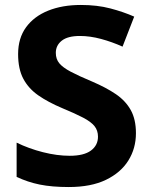

<svg xmlns="http://www.w3.org/2000/svg" viewBox="-20 -744 606 774"><path d="M528 -207Q528 -146 497.5 -97Q467 -48 407 -19Q347 10 257 10Q189 10 140 0Q91 -10 47 -31V-169Q96 -145 153 -130.5Q210 -116 261 -116Q318 -116 346.5 -137Q375 -158 375 -193Q375 -218 361 -235.5Q347 -253 315.5 -269.5Q284 -286 231 -308Q174 -332 134.5 -359.5Q95 -387 74 -426.5Q53 -466 53 -526Q53 -590 85 -634Q117 -678 174 -701Q231 -724 306 -724Q372 -724 425 -710Q478 -696 521 -677L474 -556Q432 -575 387.5 -587Q343 -599 302 -599Q253 -599 229 -580Q205 -561 205 -531Q205 -506 219 -489Q233 -472 265 -455Q297 -438 352 -415Q408 -391 447 -364.5Q486 -338 507 -300.5Q528 -263 528 -207Z"/></svg>

Font: Noto Sans Cherokee
Style: Bold
Weight: 700
Designer: Monotype Design Team
Foundry: Monotype Imaging Inc.
Version: Version 2.001; ttfautohint (v1.8.4.7-5d5b)